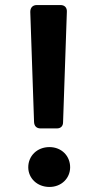

<svg xmlns="http://www.w3.org/2000/svg" viewBox="-20 -734 390 761"><path d="M100 -687 115 -250C116 -234 125 -225 141 -225H205C221 -225 230 -234 230 -250L245 -687C246 -704 236 -714 220 -714H126C110 -714 100 -704 100 -687ZM176 7C224 7 258 -28 258 -71C258 -116 224 -151 176 -151C127 -151 92 -116 92 -71C92 -28 127 7 176 7Z"/></svg>

Font: Arvore Sans SemiBold
Style: Regular
Weight: 600
Designer: Jonny Pinhorn (Latin) Dan Schunck (customization for Arvore)
Version: Version 1.000;Glyphs 3.3 (3305)